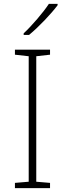

<svg xmlns="http://www.w3.org/2000/svg" viewBox="-20 -970 334 990"><path d="M277 -943V-950H232C204 -907 144 -837 102 -798V-790H130C182 -833 244 -899 277 -943ZM238 0V-27L167 -33V-680L238 -688V-714H57V-688L128 -680V-33L57 -27V0Z"/></svg>

Font: Noto Sans Gurmukhi UI ExtraLight
Style: Regular
Weight: 200
Designer: Jelle Bosma - Monotype Design Team
Foundry: Monotype Imaging Inc.
Version: Version 2.004